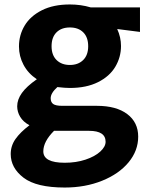

<svg xmlns="http://www.w3.org/2000/svg" viewBox="-20 -593 652 860"><path d="M607 -450 505 -463Q522 -426 522 -387Q522 -337 496.5 -294Q471 -251 419 -225Q367 -199 293 -199Q271 -199 237 -203Q207 -176 207 -153Q207 -135 218.5 -127Q230 -119 259 -119H414Q501 -119 550 -82Q599 -45 599 19Q599 82 556 134Q513 186 437.5 216.5Q362 247 270 247Q143 247 85.5 203Q28 159 28 97Q28 60 49.5 29.5Q71 -1 112 -32Q84 -47 70.5 -69.5Q57 -92 57 -117Q57 -147 78 -176.5Q99 -206 145 -238Q106 -264 85.5 -302.5Q65 -341 65 -385Q65 -436 90.5 -478.5Q116 -521 167.5 -547Q219 -573 293 -573Q342 -573 386 -560H607ZM375 -386Q375 -426 353 -448Q331 -470 293 -470Q255 -470 233 -448Q211 -426 211 -386Q211 -346 233.5 -324Q256 -302 293 -302Q330 -302 352.5 -324Q375 -346 375 -386ZM379 -7H235H222Q174 41 174 85Q174 136 270 136Q321 136 363 122Q405 108 429 86Q453 64 453 42Q453 -7 379 -7Z"/></svg>

Font: Martel Sans ExtraBold
Style: Regular
Weight: 800
Designer: Dan Reynolds and Mathieu Réguer
Foundry: Dan Reynolds and Mathieu Réguer
Version: Version 1.002; ttfautohint (v1.1) -l 5 -r 5 -G 72 -x 0 -D la